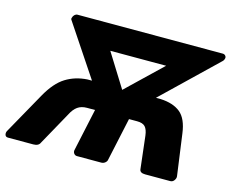

<svg xmlns="http://www.w3.org/2000/svg" viewBox="-107 -841 1192 983"><g transform="rotate(15 489.0 -350.0)"><path d="M8 0Q-5 0 -8 -11.5Q-11 -23 -4 -34L118 -252Q160 -327 210 -358Q260 -389 324 -393H348L166 -666Q162 -671 165 -678Q167 -687 174 -693.5Q181 -700 189 -700H959Q968 -700 973.5 -693.5Q979 -687 977 -679Q976 -675 974.5 -671.5Q973 -668 968 -663L687 -393H712Q779 -390 817 -359Q855 -328 865 -252L895 -34Q897 -23 889 -11.5Q881 0 868 0H735Q707 0 705 -19L685 -192Q681 -224 668 -238Q655 -252 625 -252H582L533 -25Q532 -15 523 -7.5Q514 0 503 0H374Q364 0 358 -7.5Q352 -15 353 -25L402 -252H359Q330 -252 310 -238Q290 -224 274 -192L178 -19Q170 0 142 0ZM548 -326 459 -339 695 -565H399Z"/></g></svg>

Font: Rubik Light
Style: Bold Italic
Weight: 700
Italic angle: -12°
Version: Version 2.104